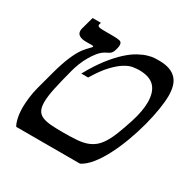

<svg xmlns="http://www.w3.org/2000/svg" viewBox="-127 -661 776 783"><g transform="rotate(30 260.5 -270.0)"><path d="M126.5 -310.5Q110.8 -251.5 102.3 -211.4Q93.8 -171.4 93.8 -145Q93.8 -121.1 101.1 -107.2Q108.4 -93.3 124 -86.4Q139.6 -79.6 163.3 -77.6Q187 -75.7 220.2 -75.7Q255.4 -75.7 282 -77.4Q308.6 -79.1 328.6 -85.4Q348.6 -91.8 364 -103.8Q379.4 -115.7 392.3 -136Q405.3 -156.2 417.2 -186.5Q429.2 -216.8 442.9 -259.3Q460 -313.5 460 -354.5Q460 -402.3 437 -426.8Q414.1 -451.2 364.3 -451.2Q352.5 -451.2 335.9 -448.7Q319.3 -446.3 298.3 -433.6Q277.3 -420.9 252.2 -394.5Q227.1 -368.2 198.7 -320.8H166.5Q195.3 -373 223.1 -408.7Q251 -444.3 276.1 -467Q301.3 -489.7 323.2 -501.7Q345.2 -513.7 363.3 -519Q381.3 -524.4 394.3 -524.9Q407.2 -525.4 414.6 -525.4Q444.3 -525.4 464.6 -518.1Q484.9 -510.7 497.3 -497.1Q509.8 -483.4 515.1 -463.9Q520.5 -444.3 520.5 -420.4Q520.5 -393.6 514.4 -355.2Q508.3 -316.9 497.1 -274.2Q485.8 -231.4 469.7 -187.7Q453.6 -144 434.3 -106.4Q415 -68.8 392.6 -40.5Q370.1 -12.2 345.7 0H45.4Q38.6 -10.3 33.4 -32.5Q28.3 -54.7 28.3 -85.4Q28.8 -106 31.7 -130.1Q34.7 -154.3 41.5 -180.7L65.4 -269.5Q90.3 -360.4 121.1 -402.3Q127 -410.2 132.8 -416.5Q138.7 -422.9 143.3 -427.5Q147.9 -432.1 150.6 -435.3Q153.3 -438.5 153.3 -440.4Q153.3 -442.9 147.5 -442.9H116.2Q98.6 -442.9 87.2 -449.5Q75.7 -456.1 75.7 -470.2Q75.7 -475.1 77.1 -481L93.3 -540H132.3L129.9 -531.7Q129.4 -530.8 129.4 -528.3Q129.4 -523.4 135.5 -521Q141.6 -518.6 160.2 -518.6H200.7Q221.2 -518.6 232.9 -516.1Q244.6 -513.7 244.6 -499Q244.6 -495.6 244.1 -491.7Q243.7 -487.8 242.2 -482.4Q239.7 -472.7 237.1 -466.8Q234.4 -460.9 230.5 -457Q226.6 -453.1 220.9 -450.2Q215.3 -447.3 207 -442.9Q193.4 -435.5 180.9 -420.7Q168.5 -405.8 157.7 -387.2Q147 -368.7 138.9 -348.4Q130.9 -328.1 126.5 -310.5Z"/></g></svg>

Font: Arian Grqi
Style: Italic
Weight: 400
Italic angle: -15°
Designer: Ruben Hakobyan (Tarumian)
Foundry: Ruben Hakobyan (Tarumian)
Version: Version 1.002